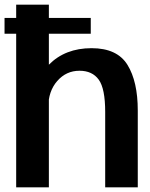

<svg xmlns="http://www.w3.org/2000/svg" viewBox="-24 -805 646 825"><path d="M-4.5 -660H366V-728H-4.5ZM45.5 0H186V-785H45.5ZM428 0H568V-330Q568 -454.5 523.8 -526.2Q479.5 -598 369.5 -598Q256 -598 185.8 -526.8Q115.5 -455.5 115.5 -379L183.5 -344Q183.5 -413 222 -457Q260.5 -501 317.5 -501Q372.5 -501 400.2 -462.8Q428 -424.5 428 -324Z"/></svg>

Font: Anybody Thin SemiBold
Style: Regular
Weight: 600
Version: Version 1.113;gftools[0.9.25]